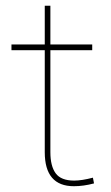

<svg xmlns="http://www.w3.org/2000/svg" viewBox="-20 -640 388 670"><path d="M304.2 -20 308.1 0Q271.5 9.8 237.8 9.8Q136.2 9.8 136.2 -108.9V-464.8H20V-484.9H136.2V-620.1H155.8V-484.9H301.8V-464.8H155.8V-108.9Q155.8 -60.5 174.3 -35.2Q192.9 -9.8 238.8 -9.8Q265.6 -9.8 304.2 -20Z"/></svg>

Font: Genome Thin
Style: Regular
Weight: 250
Designer: Alfredo Marco Pradil
Version: Version 1.001